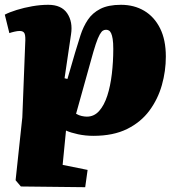

<svg xmlns="http://www.w3.org/2000/svg" viewBox="-22 -552 743 800"><path d="M83 -371Q85 -401 80.5 -412Q76 -423 60 -423Q51 -423 38 -420Q25 -417 17 -414L-2 -491Q17 -501 47.5 -510.5Q78 -520 112.5 -526Q147 -532 179 -532Q234 -532 258 -496.5Q282 -461 274 -409L247 -226L259 -223L291 -333Q302 -370 313.5 -405.5Q325 -441 344 -469.5Q363 -498 396 -515Q429 -532 482 -532Q537 -532 579 -507Q621 -482 645 -434Q669 -386 669 -316Q669 -256 652.5 -197.5Q636 -139 600.5 -91Q565 -43 507.5 -14.5Q450 14 367 14Q334 14 303.5 7.5Q273 1 253 -8L239 135L343 156L333 228L65 225L43 199L71 -63ZM420 -428Q413 -428 407 -424.5Q401 -421 393.5 -408Q386 -395 377 -368Q368 -341 355 -293L295 -78Q307 -71 319 -68.5Q331 -66 340 -66Q370 -66 391 -89.5Q412 -113 425 -153Q438 -193 444 -244Q450 -295 450 -348Q450 -374 447.5 -389.5Q445 -405 441 -413.5Q437 -422 431.5 -425Q426 -428 420 -428Z"/></svg>

Font: Literata 18pt Black
Style: Italic
Weight: 900
Italic angle: -2°
Designer: Latin by Veronika Burian and Jose Scaglione. Greek by Irene Vlachou. Cyrillic by Vera Evstafieva
Foundry: TypeTogether
Version: Version 3.103;gftools[0.9.29]